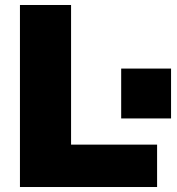

<svg xmlns="http://www.w3.org/2000/svg" viewBox="-20 -750 709 770"><path d="M60 -730H265V-170H610V0H60ZM466 -475H666V-275H466Z"/></svg>

Font: Enso Black
Style: Regular
Weight: 900
Designer: Coji Morishita
Foundry: UNDERFOREST DESIGN
Version: Version 1.000